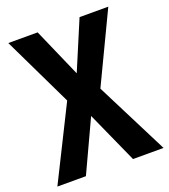

<svg xmlns="http://www.w3.org/2000/svg" viewBox="-133 -809 795 904"><g transform="rotate(-20 265.0 -357.0)"><path d="M531 0 347 -364 514 -714H370L267 -470L160 -714H13L181 -365L-1 0H142L262 -258L378 0Z"/></g></svg>

Font: Noto Sans Telugu Condensed
Style: Bold
Weight: 700
Width: 3
Designer: Jelle Bosma - Monotype Design Team
Foundry: Monotype Imaging Inc.
Version: Version 2.005